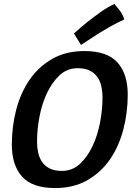

<svg xmlns="http://www.w3.org/2000/svg" viewBox="-20 -941 708 974"><path d="M408 -682Q314 -682 244.5 -642Q175 -602 129.5 -535.5Q84 -469 62 -383.5Q40 -298 40 -208Q40 -103 92 -45Q144 13 260 13Q354 13 423.5 -27Q493 -67 538.5 -133.5Q584 -200 606 -285.5Q628 -371 628 -461Q628 -566 576 -624Q524 -682 408 -682ZM374 -595Q410 -595 434 -583.5Q458 -572 473 -551.5Q488 -531 494 -503.5Q500 -476 500 -444Q500 -387 488 -322Q476 -257 450.5 -202Q425 -147 386.5 -110.5Q348 -74 294 -74Q258 -74 234 -85.5Q210 -97 195 -117.5Q180 -138 174 -165.5Q168 -193 168 -226Q168 -283 180 -347.5Q192 -412 217.5 -467Q243 -522 281.5 -558.5Q320 -595 374 -595ZM391 -713Q430 -739 469 -764Q502 -785 540 -806.5Q578 -828 610 -842Q607 -856 599 -870Q591 -884 582 -895Q571 -908 560 -921Q526 -905 490 -879.5Q454 -854 424 -830Q389 -802 355 -771Z"/></svg>

Font: Amaranth
Style: Italic
Weight: 400
Designer: Gesine Todt
Foundry: Gesine Todt
Version: Version 1.001